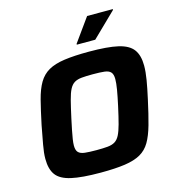

<svg xmlns="http://www.w3.org/2000/svg" viewBox="-129 -1010 1029 1127"><g transform="rotate(-15 385.5 -446.5)"><path d="M344 8Q230 8 166 -6.5Q102 -21 76 -56Q50 -91 50 -154Q50 -190 59 -238.5Q68 -287 80 -351Q98 -437 113.5 -497.5Q129 -558 152 -597Q175 -636 212.5 -657.5Q250 -679 310 -687.5Q370 -696 460 -696Q573 -696 636 -681.5Q699 -667 725.5 -631.5Q752 -596 752 -533Q752 -496 744 -448Q736 -400 722 -337Q703 -249 686 -188.5Q669 -128 646.5 -89.5Q624 -51 587 -30Q550 -9 491.5 -0.5Q433 8 344 8ZM354 -126Q394 -126 421 -128.5Q448 -131 465.5 -141.5Q483 -152 495 -175Q507 -198 518 -239Q529 -280 543 -344Q555 -399 561.5 -437.5Q568 -476 568 -501Q568 -530 556 -543Q544 -556 518 -559Q492 -562 447 -562Q407 -562 380 -559.5Q353 -557 335.5 -546.5Q318 -536 306 -513Q294 -490 283.5 -449Q273 -408 259 -344Q251 -307 245 -277Q239 -247 235.5 -224.5Q232 -202 232 -186Q232 -157 244.5 -144.5Q257 -132 283.5 -129Q310 -126 354 -126ZM402 -754V-759L504 -901H660V-896L514 -754Z"/></g></svg>

Font: Saira SemiExpanded
Style: Bold Italic
Weight: 700
Width: 6
Italic angle: -12°
Designer: Hector Gatti with collaboration of the Omnibus-Type team
Foundry: Omnibus-Type
Version: Version 1.101